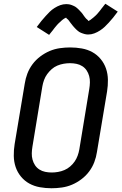

<svg xmlns="http://www.w3.org/2000/svg" viewBox="-20 -996 648 1024"><path d="M255 8Q223 8 192.5 2.5Q162 -3 136.5 -17Q111 -31 92 -54Q73 -77 63.5 -105Q54 -133 53.5 -164.5Q53 -196 58 -227L112 -550Q116 -577 126 -603.5Q136 -630 153.5 -653.5Q171 -677 195 -695Q219 -713 245 -724Q271 -735 299 -739Q327 -743 354 -743Q386 -743 416.5 -737.5Q447 -732 472.5 -718Q498 -704 517 -681Q536 -658 545.5 -630Q555 -602 555.5 -570.5Q556 -539 551 -508L497 -185Q493 -158 483 -131.5Q473 -105 455.5 -81.5Q438 -58 414 -40Q390 -22 364 -11Q338 0 310 4Q282 8 255 8ZM256 -76Q272 -76 289.5 -79Q307 -82 323.5 -89Q340 -96 354 -108Q368 -120 378 -134.5Q388 -149 394 -165.5Q400 -182 403 -199L456 -521Q459 -539 459.5 -556.5Q460 -574 455.5 -590.5Q451 -607 442 -620.5Q433 -634 419 -643Q405 -652 388 -655.5Q371 -659 353 -659Q337 -659 319.5 -656Q302 -653 285.5 -646Q269 -639 255.5 -627Q242 -615 231.5 -600.5Q221 -586 215 -569.5Q209 -553 206 -536L153 -214Q150 -196 149.5 -178.5Q149 -161 153.5 -144.5Q158 -128 167 -114.5Q176 -101 190 -92Q204 -83 221 -79.5Q238 -76 256 -76ZM242 -810 176 -852Q189 -870 201 -884.5Q213 -899 224 -911Q235 -923 245.5 -933.5Q256 -944 271 -953.5Q286 -963 301.5 -968.5Q317 -974 333 -974Q338 -974 343 -973.5Q348 -973 353 -972Q358 -971 362.5 -969Q367 -967 372 -965Q377 -963 381 -960.5Q385 -958 388.5 -955Q392 -952 396 -948.5Q400 -945 403 -941.5Q406 -938 409.5 -934.5Q413 -931 416 -927.5Q419 -924 421 -921Q423 -918 426.5 -913Q430 -908 433.5 -903.5Q437 -899 440 -896Q443 -893 447 -890Q451 -887 450 -884Q451 -884 455.5 -886Q460 -888 463 -890.5Q466 -893 470.5 -896.5Q475 -900 477 -901.5Q479 -903 481 -905Q483 -907 485.5 -909Q488 -911 490.5 -913.5Q493 -916 495.5 -918.5Q498 -921 500.5 -924Q503 -927 505.5 -930Q508 -933 511 -936.5Q514 -940 516.5 -943.5Q519 -947 522 -951Q525 -955 528.5 -959Q532 -963 535 -967.5Q538 -972 542 -976L608 -934Q595 -916 583 -901.5Q571 -887 560 -875Q549 -863 538.5 -853Q528 -843 513.5 -833.5Q499 -824 483 -818Q467 -812 451 -812Q446 -812 441 -812.5Q436 -813 431 -814.5Q426 -816 421.5 -817.5Q417 -819 412 -821Q407 -823 403 -825.5Q399 -828 395.5 -831Q392 -834 388 -837.5Q384 -841 381 -844.5Q378 -848 374.5 -851.5Q371 -855 368 -859Q365 -863 363 -865.5Q361 -868 357 -873Q353 -878 350 -882.5Q347 -887 344 -890.5Q341 -894 337 -896.5Q333 -899 333 -902Q332 -902 328 -900Q324 -898 321 -896Q318 -894 313.5 -890.5Q309 -887 307 -885Q305 -883 303 -881Q301 -879 298.5 -877Q296 -875 293.5 -872.5Q291 -870 288.5 -867.5Q286 -865 283.5 -862Q281 -859 278.5 -856Q276 -853 273 -849.5Q270 -846 267.5 -842.5Q265 -839 262 -835Q259 -831 255.5 -827Q252 -823 249 -819Q246 -815 242 -810Z"/></svg>

Font: Iosevka Custom Medium
Style: Italic
Weight: 500
Italic angle: -9°
Designer: Belleve Invis
Foundry: Belleve Invis
Version: Version 27.0.1